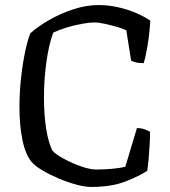

<svg xmlns="http://www.w3.org/2000/svg" viewBox="-20 -740 672 760"><path d="M341 0Q317 0 283 -9Q249 -18 213.5 -33Q178 -48 149 -65Q120 -82 106 -98Q81 -127 69 -185Q57 -243 57 -316Q57 -375 63.5 -433Q70 -491 80 -537.5Q90 -584 100 -608Q127 -633 171.5 -659Q216 -685 268 -702.5Q320 -720 370 -720Q410 -720 449 -711Q488 -702 521 -687.5Q554 -673 575 -658Q571 -598 563 -553.5Q555 -509 549 -490Q529 -490 516.5 -493.5Q504 -497 499 -500L480 -620Q469 -626 445 -633Q421 -640 396 -645.5Q371 -651 355 -651Q333 -651 303 -645.5Q273 -640 243.5 -631Q214 -622 191 -611Q174 -567 164 -497Q154 -427 154 -355Q154 -285 163 -229Q172 -173 188 -143Q202 -128 233.5 -111Q265 -94 300.5 -81.5Q336 -69 361 -69Q394 -69 425.5 -72Q457 -75 476 -80L522 -233Q539 -233 553 -228Q567 -223 574 -218Q574 -198 572.5 -169.5Q571 -141 568.5 -113Q566 -85 563 -64Q535 -45 479 -22.5Q423 0 341 0Z"/></svg>

Font: Texturina 72pt Medium
Style: Regular
Weight: 500
Designer: Guillermo Torres Carreño
Foundry: Omnibus-Type
Version: Version 1.002; ttfautohint (v1.8.3)